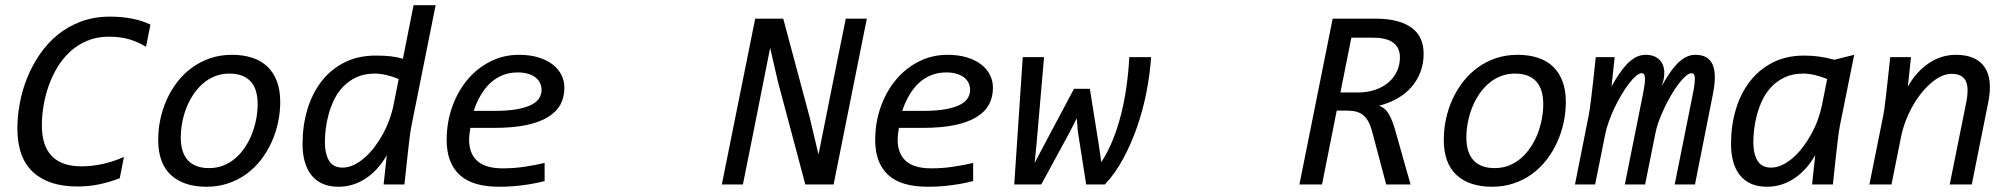

<svg xmlns="http://www.w3.org/2000/svg" viewBox="-20 -710 7737 739"><path d="M440.9 -23.9Q399.4 -8.3 360.1 -0.2Q320.8 7.8 277.8 7.8Q167 7.8 106.9 -47.9Q46.9 -103.5 46.9 -215.8Q46.9 -262.7 56.2 -312.7Q65.4 -362.8 84.7 -410.6Q104 -458.5 133.3 -501.2Q162.6 -543.9 202.1 -576.2Q241.7 -608.4 292 -627.2Q342.3 -646 403.8 -646Q448.2 -646 487.5 -638.4Q526.9 -630.9 559.1 -615.2L542 -529.8Q511.2 -548.8 477.1 -558.8Q442.9 -568.8 398.9 -568.8Q353 -568.8 315.9 -553.2Q278.8 -537.6 250.2 -511.5Q221.7 -485.4 200.9 -450.9Q180.2 -416.5 167 -378.7Q153.8 -340.8 147.5 -302Q141.1 -263.2 141.1 -228Q141.1 -69.8 293.9 -69.8Q335 -69.8 377.2 -79.3Q419.4 -88.9 457 -106Z M774.9 8.8Q687 8.8 637.9 -36.4Q588.9 -81.5 588.9 -171.9Q588.9 -212.4 597.4 -252.2Q606 -292 622.6 -328.4Q639.2 -364.7 663.6 -396Q688 -427.2 719.7 -450.2Q751.5 -473.1 789.8 -486.1Q828.1 -499 873 -499Q917 -499 951.4 -487.5Q985.8 -476.1 1009.5 -453.4Q1033.2 -430.7 1045.9 -396.7Q1058.6 -362.8 1058.6 -317.9Q1058.6 -277.8 1050 -238Q1041.5 -198.2 1024.9 -161.9Q1008.3 -125.5 983.9 -94.2Q959.5 -63 928 -40Q896.5 -17.1 857.9 -4.2Q819.3 8.8 774.9 8.8ZM971.7 -309.1Q971.7 -368.2 943.8 -397.5Q916 -426.8 862.8 -426.8Q832.5 -426.8 806.6 -416.3Q780.8 -405.8 760 -387.5Q739.3 -369.1 723.4 -345Q707.5 -320.8 697 -293.7Q686.5 -266.6 681.2 -237.5Q675.8 -208.5 675.8 -181.2Q675.8 -122.1 703.6 -92.5Q731.4 -63 784.7 -63Q815.4 -63 841.1 -73.5Q866.7 -84 887.5 -102.3Q908.2 -120.6 924.1 -144.8Q939.9 -168.9 950.4 -196.3Q960.9 -223.6 966.3 -252.7Q971.7 -281.7 971.7 -309.1Z M1425.8 -496.1Q1460.9 -496.1 1485.1 -493.2Q1509.3 -490.2 1530.8 -483.9L1571.8 -689.9H1656.7L1563.5 -225.1Q1561.5 -215.8 1559.3 -200.7Q1557.1 -185.5 1554.2 -159.9Q1551.3 -134.3 1546.9 -95.5Q1542.5 -56.6 1536.6 0H1456.5L1468.8 -112.8Q1435.1 -54.2 1387 -22.7Q1338.9 8.8 1282.7 8.8Q1247.6 8.8 1221.4 -2.9Q1195.3 -14.6 1178.2 -36.4Q1161.1 -58.1 1152.8 -88.4Q1144.5 -118.7 1144.5 -155.8Q1144.5 -226.1 1162.8 -287.8Q1181.2 -349.6 1216.8 -396Q1252.4 -442.4 1304.9 -469.2Q1357.4 -496.1 1425.8 -496.1ZM1230.5 -164.1Q1230.5 -117.7 1246.6 -91.3Q1262.7 -64.9 1298.8 -64.9Q1319.8 -64.9 1340.8 -74.7Q1361.8 -84.5 1381.8 -101.6Q1401.9 -118.7 1419.7 -141.8Q1437.5 -165 1452.4 -191.7Q1467.3 -218.3 1478 -247.3Q1488.8 -276.4 1494.6 -305.2L1514.6 -405.8Q1491.7 -415.5 1467.5 -421.1Q1443.4 -426.8 1422.9 -426.8Q1382.8 -426.8 1353 -413.1Q1323.2 -399.4 1301.8 -377.4Q1280.3 -355.5 1266.6 -327.4Q1252.9 -299.3 1244.9 -270Q1236.8 -240.7 1233.6 -212.9Q1230.5 -185.1 1230.5 -164.1Z M1790.5 -217.8Q1788.1 -205.1 1786.9 -193.8Q1785.6 -182.6 1785.6 -171.9Q1785.6 -118.7 1817.4 -90.3Q1849.1 -62 1915.5 -62Q1958.5 -62 2000.7 -68.4Q2043 -74.7 2076.2 -83V-13.2Q2039.6 -3.4 1993.9 2.7Q1948.2 8.8 1901.4 8.8Q1797.9 8.8 1748.5 -37.4Q1699.2 -83.5 1699.2 -170.9Q1699.2 -238.3 1720.2 -297.9Q1741.2 -357.4 1778.3 -402.1Q1815.4 -446.8 1866.5 -472.9Q1917.5 -499 1977.5 -499Q2019 -499 2051.5 -489.3Q2084 -479.5 2106.4 -462.4Q2128.9 -445.3 2140.6 -422.1Q2152.3 -398.9 2152.3 -372.1Q2152.3 -336.9 2137.5 -308.6Q2122.6 -280.3 2090.1 -260Q2057.6 -239.7 2006.3 -228.8Q1955.1 -217.8 1882.3 -217.8ZM1881.3 -283.2Q1935.5 -283.2 1970.9 -289.8Q2006.3 -296.4 2027.1 -307.6Q2047.9 -318.8 2056.2 -333.5Q2064.5 -348.1 2064.5 -363.8Q2064.5 -377.4 2059.1 -389.6Q2053.7 -401.9 2042.2 -411.1Q2030.8 -420.4 2013.4 -425.8Q1996.1 -431.2 1972.7 -431.2Q1940.9 -431.2 1914.8 -420.7Q1888.7 -410.2 1867.7 -390.9Q1846.7 -371.6 1830.6 -344.2Q1814.5 -316.9 1803.2 -283.2Z M3188.5 0H3079.6L2973.6 -397.9L2944.3 -525.9L2880.4 -204.1L2839.4 0H2758.3L2886.7 -638.2H2994.6L3095.7 -261.2L3130.4 -115.2L3198.7 -457L3235.4 -638.2H3316.4Z M3439.9 -217.8Q3437.5 -205.1 3436.3 -193.8Q3435.1 -182.6 3435.1 -171.9Q3435.1 -118.7 3466.8 -90.3Q3498.5 -62 3564.9 -62Q3607.9 -62 3650.1 -68.4Q3692.4 -74.7 3725.6 -83V-13.2Q3689 -3.4 3643.3 2.7Q3597.7 8.8 3550.8 8.8Q3447.3 8.8 3397.9 -37.4Q3348.6 -83.5 3348.6 -170.9Q3348.6 -238.3 3369.6 -297.9Q3390.6 -357.4 3427.7 -402.1Q3464.8 -446.8 3515.9 -472.9Q3566.9 -499 3627 -499Q3668.5 -499 3700.9 -489.3Q3733.4 -479.5 3755.9 -462.4Q3778.3 -445.3 3790 -422.1Q3801.8 -398.9 3801.8 -372.1Q3801.8 -336.9 3786.9 -308.6Q3772 -280.3 3739.5 -260Q3707 -239.7 3655.8 -228.8Q3604.5 -217.8 3531.7 -217.8ZM3530.8 -283.2Q3585 -283.2 3620.4 -289.8Q3655.8 -296.4 3676.5 -307.6Q3697.3 -318.8 3705.6 -333.5Q3713.9 -348.1 3713.9 -363.8Q3713.9 -377.4 3708.5 -389.6Q3703.1 -401.9 3691.7 -411.1Q3680.2 -420.4 3662.8 -425.8Q3645.5 -431.2 3622.1 -431.2Q3590.3 -431.2 3564.2 -420.7Q3538.1 -410.2 3517.1 -390.9Q3496.1 -371.6 3480 -344.2Q3463.9 -316.9 3452.6 -283.2Z M4410.6 -490.2Q4406.2 -425.3 4392.8 -356.2Q4379.4 -287.1 4356.7 -221.7Q4334 -156.2 4303 -98.9Q4272 -41.5 4232.4 0H4160.6L4128.4 -205.1L4124.5 -254.9L4097.7 -202.1L3987.8 0H3883.8L3916.5 -490.2H3998.5L3969.7 -157.2L3962.4 -83L3996.6 -147.9L4113.8 -368.2H4174.8L4209.5 -150.9L4218.8 -85.9Q4243.7 -123.5 4262.7 -170.4Q4281.7 -217.3 4294.9 -269.5Q4308.1 -321.8 4315.9 -377.9Q4323.7 -434.1 4326.7 -490.2Z M5409.2 0H5315.4L5261.2 -204.1Q5254.9 -227.5 5246.3 -242.9Q5237.8 -258.3 5226.3 -267.3Q5214.8 -276.4 5200 -280.3Q5185.1 -284.2 5166 -284.2H5125L5068.4 0H4981.4L5109.4 -638.2H5274.4Q5321.8 -638.2 5356.7 -628.9Q5391.6 -619.6 5414.6 -602.3Q5437.5 -585 5448.5 -559.8Q5459.5 -534.7 5459.5 -502.9Q5459.5 -465.3 5447.3 -433.1Q5435.1 -400.9 5412.8 -375.2Q5390.6 -349.6 5358.9 -331.3Q5327.1 -313 5288.1 -303.2Q5313 -293.9 5326.9 -268.6Q5340.8 -243.2 5351.1 -205.1ZM5368.2 -488.8Q5368.2 -564.9 5265.1 -564.9H5181.2L5139.2 -354H5204.1Q5243.7 -354 5274.2 -364.7Q5304.7 -375.5 5325.4 -393.8Q5346.2 -412.1 5357.2 -436.5Q5368.2 -460.9 5368.2 -488.8Z M5723.1 8.8Q5635.3 8.8 5586.2 -36.4Q5537.1 -81.5 5537.1 -171.9Q5537.1 -212.4 5545.7 -252.2Q5554.2 -292 5570.8 -328.4Q5587.4 -364.7 5611.8 -396Q5636.2 -427.2 5668 -450.2Q5699.7 -473.1 5738 -486.1Q5776.4 -499 5821.3 -499Q5865.2 -499 5899.7 -487.5Q5934.1 -476.1 5957.8 -453.4Q5981.4 -430.7 5994.1 -396.7Q6006.8 -362.8 6006.8 -317.9Q6006.8 -277.8 5998.3 -238Q5989.7 -198.2 5973.1 -161.9Q5956.5 -125.5 5932.1 -94.2Q5907.7 -63 5876.2 -40Q5844.7 -17.1 5806.2 -4.2Q5767.6 8.8 5723.1 8.8ZM5919.9 -309.1Q5919.9 -368.2 5892.1 -397.5Q5864.3 -426.8 5811 -426.8Q5780.8 -426.8 5754.9 -416.3Q5729 -405.8 5708.3 -387.5Q5687.5 -369.1 5671.6 -345Q5655.8 -320.8 5645.3 -293.7Q5634.8 -266.6 5629.4 -237.5Q5624 -208.5 5624 -181.2Q5624 -122.1 5651.9 -92.5Q5679.7 -63 5732.9 -63Q5763.7 -63 5789.3 -73.5Q5814.9 -84 5835.7 -102.3Q5856.4 -120.6 5872.3 -144.8Q5888.2 -168.9 5898.7 -196.3Q5909.2 -223.6 5914.6 -252.7Q5919.9 -281.7 5919.9 -309.1Z M6425.8 0 6494.6 -342.8Q6500 -369.6 6502 -386.2Q6503.9 -402.8 6503.2 -412.1Q6502.4 -421.4 6499.3 -424.8Q6496.1 -428.2 6490.7 -428.2Q6481 -428.2 6468 -417Q6455.1 -405.8 6440.9 -387.2Q6426.8 -368.7 6412.6 -344.5Q6398.4 -320.3 6386 -294.2Q6373.5 -268.1 6364.3 -242.4Q6355 -216.8 6351.1 -194.8L6312 0H6233.9L6302.7 -342.8Q6308.1 -369.6 6310.1 -386.2Q6312 -402.8 6311.3 -412.1Q6310.5 -421.4 6307.4 -424.8Q6304.2 -428.2 6298.8 -428.2Q6289.1 -428.2 6276.1 -417Q6263.2 -405.8 6249 -387.2Q6234.9 -368.7 6220.5 -344.5Q6206.1 -320.3 6193.8 -294.2Q6181.6 -268.1 6172.4 -242.4Q6163.1 -216.8 6158.7 -194.8L6119.6 0H6042L6094.7 -265.1Q6096.7 -274.4 6098.9 -289.6Q6101.1 -304.7 6104.2 -330.3Q6107.4 -356 6111.8 -394.8Q6116.2 -433.6 6122.1 -490.2H6194.8L6182.6 -377Q6196.3 -401.9 6210.9 -423.8Q6225.6 -445.8 6241.5 -462.6Q6257.3 -479.5 6275.4 -489.3Q6293.5 -499 6314 -499Q6338.9 -499 6355.2 -489.3Q6371.6 -479.5 6379.2 -462.9Q6386.7 -446.3 6385.7 -424.1Q6384.8 -401.9 6375 -377Q6388.7 -401.9 6403.1 -423.8Q6417.5 -445.8 6433.3 -462.6Q6449.2 -479.5 6467.3 -489.3Q6485.4 -499 6505.9 -499Q6554.7 -499 6571.5 -462.2Q6588.4 -425.3 6572.8 -347.2L6503.9 0Z M6923.8 -496.1Q6955.6 -496.1 6984.4 -491.9Q7013.2 -487.8 7039.6 -480L7116.7 -499L7061.5 -225.1Q7059.6 -215.8 7057.4 -200.7Q7055.2 -185.5 7052.2 -159.9Q7049.3 -134.3 7044.9 -95.5Q7040.5 -56.6 7034.7 0H6954.6L6966.8 -112.8Q6933.1 -54.2 6885 -22.7Q6836.9 8.8 6780.8 8.8Q6745.6 8.8 6719.5 -2.9Q6693.4 -14.6 6676.3 -36.4Q6659.2 -58.1 6650.9 -88.4Q6642.6 -118.7 6642.6 -155.8Q6642.6 -226.1 6660.9 -287.8Q6679.2 -349.6 6714.8 -396Q6750.5 -442.4 6803 -469.2Q6855.5 -496.1 6923.8 -496.1ZM6728.5 -164.1Q6728.5 -117.7 6744.6 -91.3Q6760.7 -64.9 6796.9 -64.9Q6817.9 -64.9 6838.9 -74.7Q6859.9 -84.5 6879.9 -101.6Q6899.9 -118.7 6917.7 -141.8Q6935.5 -165 6950.4 -191.7Q6965.3 -218.3 6976.1 -247.3Q6986.8 -276.4 6992.7 -305.2L7012.7 -405.8Q6989.7 -415.5 6965.6 -421.1Q6941.4 -426.8 6920.9 -426.8Q6880.9 -426.8 6851.1 -413.1Q6821.3 -399.4 6799.8 -377.4Q6778.3 -355.5 6764.6 -327.4Q6751 -299.3 6742.9 -270Q6734.9 -240.7 6731.7 -212.9Q6728.5 -185.1 6728.5 -164.1Z M7228.5 -265.1Q7230.5 -274.4 7232.7 -289.6Q7234.9 -304.7 7237.8 -330.3Q7240.7 -356 7245.1 -394.8Q7249.5 -433.6 7255.4 -490.2H7335.4L7323.2 -377Q7357.4 -436 7405 -467.5Q7452.6 -499 7508.3 -499Q7585.9 -499 7618.4 -452.1Q7650.9 -405.3 7632.3 -314L7569.3 0H7484.4L7547.4 -313Q7559.6 -372.6 7545.7 -399.2Q7531.7 -425.8 7492.7 -425.8Q7461.4 -425.8 7430.4 -404.3Q7399.4 -382.8 7372.6 -348.4Q7345.7 -314 7325.9 -271Q7306.2 -228 7297.4 -185.1L7260.3 0H7175.3Z"/></svg>

Font: Code New Roman
Style: Italic
Weight: 400
Italic angle: -11°
Monospace: yes
Designer: Sam Radian
Foundry: Code New Roman
Version: Version 1.508 October 19, 2014